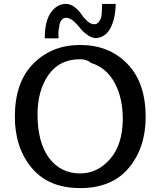

<svg xmlns="http://www.w3.org/2000/svg" viewBox="-20 -943 828 982"><path d="M56 -346Q56 -523 151 -618Q246 -713 390 -713Q538 -713 631.5 -616.5Q725 -520 725 -345Q725 -187 638.5 -84Q552 19 391 19Q228 19 142 -84.5Q56 -188 56 -346ZM172 -358Q172 -216 230 -136Q290 -56 390 -56Q478 -56 542.5 -129Q607 -202 608 -334Q608 -443 566 -520Q524 -597 446 -621Q424 -640 390 -640Q284 -640 228 -560Q172 -480 172 -358ZM209 -747Q209 -836 240.5 -879.5Q272 -923 317 -923Q341 -923 362 -906.5Q383 -890 395.5 -871Q408 -852 426 -835.5Q444 -819 462 -819Q478 -819 487.5 -833.5Q497 -848 499 -862.5Q501 -877 501.5 -899.5Q502 -922 502 -923H572Q570 -846 544.5 -798.5Q519 -751 469 -748Q446 -750 424 -766.5Q402 -783 387.5 -802Q373 -821 354.5 -836.5Q336 -852 318 -852Q305 -852 296.5 -842.5Q288 -833 285 -819.5Q282 -806 280 -790.5Q278 -775 279 -763.5Q280 -752 279 -747Z"/></svg>

Font: Coval
Style: Medium
Weight: 500
Foundry: Context Ltd
Version: Version 001.000